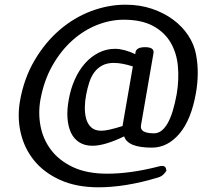

<svg xmlns="http://www.w3.org/2000/svg" viewBox="-20 -688 863 818"><path d="M815 -293Q795 -178 744.5 -118.5Q694 -59 627 -59Q524 -59 509 -107Q426 -67 374 -67Q341 -67 318 -81.5Q295 -96 282.5 -122.5Q270 -149 267.5 -185Q265 -221 273 -264Q281 -310 299 -350Q317 -390 342.5 -418.5Q368 -447 400.5 -463.5Q433 -480 470 -480Q508 -480 557 -457Q556 -458 557 -464Q560 -487 598 -487Q638 -487 634 -462L581 -156Q573 -120 636 -120Q703 -120 733 -288Q743 -348 738 -405Q733 -462 707 -506.5Q681 -551 632 -577.5Q583 -604 507 -604Q451 -604 394.5 -582Q338 -560 289 -516.5Q240 -473 203.5 -409Q167 -345 152 -262Q142 -205 153 -149Q164 -93 198.5 -48Q233 -3 292 24.5Q351 52 437 52Q485 52 540 44.5Q595 37 661 20Q663 19 672 19Q687 19 689 39Q684 48 675.5 56Q667 64 654 68Q581 90 518 100Q455 110 400 110Q306 110 237 79Q168 48 126 -3.5Q84 -55 68.5 -121Q53 -187 65 -257Q82 -354 127 -430.5Q172 -507 233.5 -560Q295 -613 368 -640.5Q441 -668 515 -668Q576 -668 627.5 -650.5Q679 -633 718 -604Q757 -575 782 -537Q807 -499 815 -457Q823 -415 822.5 -374Q822 -333 815 -293ZM546 -405Q499 -420 465 -420Q436 -420 415.5 -409Q395 -398 381.5 -379.5Q368 -361 360 -336Q352 -311 347 -284Q342 -259 341.5 -232Q341 -205 347 -182.5Q353 -160 368.5 -145.5Q384 -131 412 -131Q439 -131 502 -151Z"/></svg>

Font: Jura
Style: Italic
Weight: 400
Designer: Ed Merritt
Foundry: Ten by Twenty
Version: Version 1.007